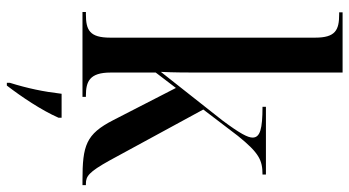

<svg xmlns="http://www.w3.org/2000/svg" viewBox="-250 -550 1021 561"><g transform="rotate(90 260.5 -269.5)"><path d="M15 0H263V-10H259C218 -10 192 -21 192 -82V-214L237 -273L331 -90C372 -10 405 0 507 0H521V-10H517C495 -10 483 -18 449 -79L300 -353L377 -454C427 -516 448 -526 490 -526V-536H292V-526C357 -526 382 -519 382 -497C382 -483 370 -460 332 -409L190 -229C192 -266 192 -312 192 -347V-760H16V-750H22C68 -750 90 -739 90 -680V-81C90 -21 68 -10 22 -10H15ZM222 212V221H230C263 178 302 120 324 70V61H254C248 113 238 161 222 212Z"/></g></svg>

Font: Noto Serif Display Condensed Medium
Style: Regular
Weight: 500
Width: 3
Designer: Monotype Design Team
Foundry: Monotype Imaging Inc.
Version: Version 2.009